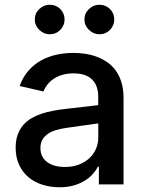

<svg xmlns="http://www.w3.org/2000/svg" viewBox="-20 -775 609 807"><path d="M230.1 12.1Q191.4 12.1 157.7 1.2Q123.9 -9.6 99.1 -30.7Q74.2 -51.8 60 -82.9Q45.8 -114 45.8 -154.1Q45.8 -185 54.2 -208.3Q62.5 -231.5 77.1 -248.8Q91.6 -266 111.7 -277.7Q131.7 -289.4 154.8 -297.1Q177.9 -304.7 203.5 -309.5Q229 -314.3 255 -317.1L392.8 -333.1V-369Q392.8 -415.5 366.8 -441.1Q340.9 -466.6 289.1 -466.6Q262.4 -466.6 241.5 -460.2Q220.5 -453.8 204.9 -443.2Q189.3 -432.5 178.8 -418.9Q168.3 -405.2 162.3 -390.6L62.5 -413.4Q76 -450.6 98.9 -477.1Q121.8 -503.6 151.5 -520.2Q181.1 -536.9 215.9 -544.7Q250.7 -552.6 287.6 -552.6Q309.3 -552.6 333.5 -549.5Q357.6 -546.5 381 -538.5Q404.5 -530.5 426 -516.9Q447.4 -503.2 463.8 -482.1Q480.1 -460.9 489.7 -431.5Q499.3 -402 499.3 -362.2V0H395.6V-74.6H391.3Q383.9 -59.3 370.4 -43.9Q356.9 -28.4 337 -16Q317.1 -3.6 290.5 4.3Q263.8 12.1 230.1 12.1ZM253.2 -73.2Q286.2 -73.2 312.3 -83.5Q338.4 -93.8 356.4 -110.8Q374.3 -127.8 383.7 -150.2Q393.1 -172.6 393.1 -196.7V-256.4L261.7 -237.9Q238.6 -234.7 218.2 -229Q197.8 -223.4 182.7 -213.4Q167.6 -203.5 158.7 -188.7Q149.9 -174 149.9 -152.7Q149.9 -133.2 157.5 -118.3Q165.1 -103.3 179 -93.2Q192.8 -83.1 211.8 -78.1Q230.8 -73.2 253.2 -73.2ZM188.9 -631Q164.1 -631 145.1 -649.5Q126.1 -668 126.1 -692.8Q126.1 -719.1 145.1 -737Q164.1 -755 188.9 -755Q215.6 -755 233.5 -737Q251.4 -719.1 251.4 -692.8Q251.4 -668 233.5 -649.5Q215.6 -631 188.9 -631ZM397.7 -631Q372.9 -631 353.9 -649.5Q334.9 -668 334.9 -692.8Q334.9 -719.1 353.9 -737Q372.9 -755 397.7 -755Q424.4 -755 442.3 -737Q460.2 -719.1 460.2 -692.8Q460.2 -668 442.3 -649.5Q424.4 -631 397.7 -631Z"/></svg>

Font: Linik Sans Medium
Style: Regular
Weight: 500
Designer: Rasmus Andersson (font), Cristiano Sobral (main changes)
Foundry: rsms
Version: Version 3.018;June 1, 2022;FontCreator 14.0.0.2814 64-bit; t